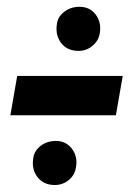

<svg xmlns="http://www.w3.org/2000/svg" viewBox="-20 -520 399 564"><path d="M10.5 -181.5 30.5 -297H340.5L320.5 -181.5ZM141 23.5Q108 23.5 90 0Q72 -23.5 78 -57.5Q81.5 -78 100 -92Q118.5 -106 144.5 -106Q174 -106 191.5 -82.8Q209 -59.5 203 -27.5Q199.5 -5.5 181.8 9Q164 23.5 141 23.5ZM211 -370.5Q177 -370.5 159.2 -394.2Q141.5 -418 147.5 -451.5Q150.5 -471.5 169.2 -485.8Q188 -500 213.5 -500Q244.5 -500 261.5 -476.8Q278.5 -453.5 273 -421.5Q269.5 -400.5 251.8 -385.5Q234 -370.5 211 -370.5Z"/></svg>

Font: Anybody UltraExpanded Regular
Style: Bold Italic
Weight: 700
Width: 9
Italic angle: -10°
Designer: Tyler Finck
Foundry: Etcetera Type Company
Version: Version 1.010; ttfautohint (v1.8.3) -l 8 -r 50 -G 200 -x 14 